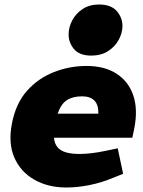

<svg xmlns="http://www.w3.org/2000/svg" viewBox="-20 -824 637 853"><path d="M275 9Q193 9 132 -26Q71 -61 43.5 -124.5Q16 -188 33 -275Q50 -364 99.5 -420Q149 -476 219 -503.5Q289 -531 364 -531Q445 -531 498 -496.5Q551 -462 572 -400.5Q593 -339 577 -256L568 -212H220Q222 -186 235.5 -170Q249 -154 273.5 -147Q298 -140 333 -140Q358 -140 387.5 -143.5Q417 -147 450 -154L503 -165L527 -52L490 -37Q433 -13 379 -2Q325 9 275 9ZM236 -319H417Q418 -358 399.5 -377Q381 -396 345 -396Q303 -396 277 -379Q251 -362 236 -319ZM385 -577Q332 -577 307.5 -607.5Q283 -638 285 -676Q286 -706 302 -735.5Q318 -765 348 -784.5Q378 -804 420 -804Q474 -804 499.5 -774Q525 -744 524 -705Q523 -675 506.5 -645.5Q490 -616 459.5 -596.5Q429 -577 385 -577Z"/></svg>

Font: REM ExtraBold
Style: Italic
Weight: 800
Italic angle: -11°
Designer: Octavio Pardo
Foundry: Ashler Design
Version: Version 1.005;gftools[0.9.28]